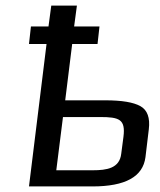

<svg xmlns="http://www.w3.org/2000/svg" viewBox="-20 -669 573 689"><path d="M84 -511H147L84 0H312C430 0 493 -35 502 -105L514 -205C519 -246 509 -274 484 -288C459 -302 417 -309 358 -309H214L239 -511H330L337 -574H246L256 -649H164L154 -574H91ZM313 -58H182L206 -249H339C408 -249 431 -241 423 -178L415 -117C409 -65 363 -58 313 -58Z"/></svg>

Font: Gamestation Text
Style: Italic
Weight: 400
Designer: Jonas Hecksher
Foundry: Jonas Hecksher, Playtypeª, e-types AS
Version: Version 1.003